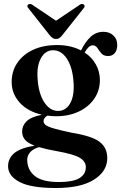

<svg xmlns="http://www.w3.org/2000/svg" viewBox="-20 -694 608 963"><path d="M338.5 -28.5Q440.5 -12 479.2 17.2Q518 46.5 518 99Q518 165 451.5 207Q385 249 260.5 249Q134.5 249 77.5 218.5Q20.5 188 20.5 140Q20.5 100.5 51 74.5Q81.5 48.5 153.5 36.5Q118 23 104.5 6Q91 -11 91 -35.5Q91 -63 112.8 -85.2Q134.5 -107.5 190.5 -118.5Q119.5 -134.5 79 -179.2Q38.5 -224 38.5 -282.5Q38.5 -336.5 66.5 -378.2Q94.5 -420 145.5 -444Q196.5 -468 266.5 -468Q301.5 -468 331.8 -461Q362 -454 386.5 -441Q407.5 -484.5 434.8 -509.5Q462 -534.5 498.5 -534.5Q528.5 -534.5 548.2 -516.5Q568 -498.5 568 -469Q568 -443 556 -428Q544 -413 522 -413Q499.5 -413 488.2 -426.5Q477 -440 468.5 -453.2Q460 -466.5 445.5 -466.5Q434 -466.5 424.2 -457.2Q414.5 -448 404.5 -430.5Q441.5 -406.5 461.2 -370.2Q481 -334 481 -292.5Q481 -239.5 452.5 -198.5Q424 -157.5 374.5 -134.2Q325 -111 262.5 -111Q239 -111 217.5 -114Q198.5 -102.5 198.5 -86.5Q198.5 -75.5 209 -67Q219.5 -58.5 249.8 -49.8Q280 -41 338.5 -28.5ZM244 -442Q206.5 -440.5 185.2 -402Q164 -363.5 168.5 -301Q173 -225 202.2 -180.8Q231.5 -136.5 273.5 -137.5Q311.5 -139 332.5 -177Q353.5 -215 349 -280Q344.5 -354.5 316 -398.8Q287.5 -443 244 -442ZM116.5 107Q116.5 157.5 154 188.2Q191.5 219 276 219Q345 219 377.8 199.8Q410.5 180.5 410.5 144Q410.5 116 380.8 97.8Q351 79.5 267 64.5Q210.5 54.5 176 44Q147 52 131.8 69Q116.5 86 116.5 107ZM292 -517Q284.5 -508 277.8 -503.2Q271 -498.5 261 -498.5Q251 -498.5 244 -503.2Q237 -508 229.5 -517L123 -652Q112.5 -664 121 -671Q130.5 -678 143.5 -669L261 -590L378.5 -669Q392 -678.5 400.5 -671Q409 -664 399 -652Z"/></svg>

Font: Fraunces 72pt S000 SemiBold
Style: Regular
Weight: 600
Version: Version 1.000; ttfautohint (v1.8.3)